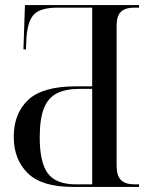

<svg xmlns="http://www.w3.org/2000/svg" viewBox="-20 -734 601 754"><path d="M265 0Q144 0 89 -54Q34 -108 34 -197Q34 -288 90.5 -341.5Q147 -395 279 -395H342V-704H207Q141 -704 115 -679Q89 -654 84 -587L82 -540H72L78 -714H526V-704H508Q472 -704 455 -688Q438 -672 438 -633V-84Q438 -44 455 -27Q472 -10 509 -10H526V0ZM279 -10H342V-385H293Q237 -385 202.5 -367Q168 -349 152 -307.5Q136 -266 136 -194Q136 -96 168 -53Q200 -10 279 -10Z"/></svg>

Font: Noto Serif Display SemiCondensed
Style: Regular
Weight: 400
Width: 4
Designer: Monotype Design Team
Foundry: Monotype Imaging Inc.
Version: Version 2.009